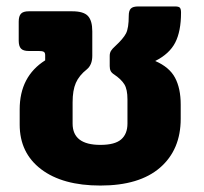

<svg xmlns="http://www.w3.org/2000/svg" viewBox="-20 -560 632 595"><path d="M41 -174V-221Q41 -323 120 -373V-389Q120 -397 115.5 -399.5Q111 -402 100 -402H69Q52 -402 45 -409.5Q38 -417 38 -434V-493Q38 -510 45 -517.5Q52 -525 69 -525H204Q239 -525 252.5 -510.5Q266 -496 266 -463V-387Q266 -359 249 -345Q225 -326 215 -303Q205 -280 205 -243V-177Q205 -111 291 -111Q336 -111 355.5 -128Q375 -145 375 -177V-252Q375 -283 365.5 -298.5Q356 -314 334 -329Q326 -334 323 -340Q320 -346 320 -355V-387Q320 -396 324 -402.5Q328 -409 337 -417Q362 -440 370.5 -456.5Q379 -473 379 -511Q379 -527 385.5 -533.5Q392 -540 408 -540H523Q534 -540 537.5 -536Q541 -532 541 -521Q541 -463 523 -428Q505 -393 461 -371Q505 -352 522.5 -319Q540 -286 540 -236V-192Q540 -96 476 -40.5Q412 15 291 15Q174 15 107.5 -35.5Q41 -86 41 -174Z"/></svg>

Font: Mitr Medium
Style: Regular
Weight: 500
Designer: Thanarat Vachiruckul
Foundry: Cadson Demak
Version: Version 1.003